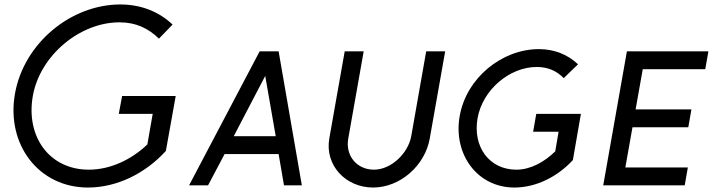

<svg xmlns="http://www.w3.org/2000/svg" viewBox="-20 -830 3193 860"><path d="M374 10C505 10 632 -54 723 -154L767 -400H527L512 -320H664L640 -183C569 -115 474 -70 378 -70C201 -70 95 -218 127 -400C159 -582 338 -730 515 -730C591 -730 645 -702 692 -657L753 -720C694 -776 614 -810 519 -810C298 -810 87 -637 47 -410C7 -183 153 10 374 10Z M1168 -490 1215 -220H1027ZM1252 0H1332L1228 -600H1143L827 0H912L986 -140H1228Z M1822 -220C1808 -143 1732 -70 1655 -70C1578 -70 1526 -133 1540 -210L1609 -600H1524L1455 -210C1434 -89 1529 10 1651 10C1773 10 1884 -89 1905 -210L1974 -600H1889Z M2467 -152C2419 -105 2357 -70 2293 -70C2171 -70 2097 -173 2119 -300C2141 -427 2262 -530 2384 -530C2435 -530 2474 -512 2505 -480L2569 -542C2525 -584 2465 -610 2394 -610C2228 -610 2069 -481 2039 -310C2009 -139 2118 10 2284 10C2382 10 2478 -39 2546 -113L2582 -320H2382L2368 -240H2482L2467 -152Z M2682 0H3047L3061 -80H2781L2813 -260H3063L3077 -340H2827L2859 -520H3139L3153 -600H2788Z"/></svg>

Font: Gauge
Style: Italic
Weight: 400
Italic angle: -80°
Designer: Daniel Pimley
Foundry: Daniel Pimley
Version: Version 1.000;PS 001.001;hotconv 1.0.56